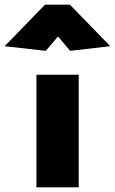

<svg xmlns="http://www.w3.org/2000/svg" viewBox="-107 -807 495 827"><path d="M232 0V-485H50V0ZM143 -650 195 -588 368 -608 194 -787H87L-87 -608L90 -588Z"/></svg>

Font: Catamaran Black
Style: Regular
Weight: 900
Designer: Pria Ravichandran
Version: Version 2.000